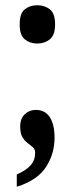

<svg xmlns="http://www.w3.org/2000/svg" viewBox="-20 -558 286 732"><path d="M122 -392Q94 -392 74.5 -408Q55 -424 55 -465Q55 -507 74.5 -522.5Q94 -538 122 -538Q150 -538 170 -522.5Q190 -507 190 -465Q190 -424 170 -408Q150 -392 122 -392ZM44 107Q79 92 96.5 72.5Q114 53 114 25Q114 11 105.5 3.5Q97 -4 85.5 -12.5Q74 -21 65.5 -35Q57 -49 57 -76Q57 -106 74.5 -122.5Q92 -139 116 -139Q152 -139 170 -111Q188 -83 188 -33Q188 28 155.5 78.5Q123 129 44 154Z"/></svg>

Font: Noto Serif Thai ExtraCondensed
Style: Bold
Weight: 700
Width: 2
Designer: Monotype Design Team
Foundry: Monotype Imaging Inc.
Version: Version 2.002; ttfautohint (v1.8.4.7-5d5b)